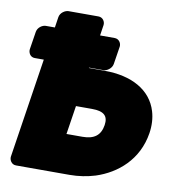

<svg xmlns="http://www.w3.org/2000/svg" viewBox="-86 -824 846 937"><g transform="rotate(10 336.5 -355.0)"><path d="M396 -494C412 -494 436 -509 440 -532L454 -621C456 -637 445 -658 422 -658H350L358 -711C360 -727 349 -748 326 -748H178C162 -748 138 -734 134 -711L126 -658H81C65 -658 42 -644 38 -621L24 -532C22 -516 32 -494 55 -494H100L24 0C22 16 33 38 56 38H321C366 38 409 31 448 19C553 -15 649 -96 670 -230C676 -268 674 -305 664 -338C634 -439 535 -492 403 -492H324V-494ZM448 -231C440 -180 410 -156 351 -156H272L294 -298H373C433 -298 455 -277 448 -231Z"/></g></svg>

Font: Asimov Print
Style: EIt
Weight: 500
Designer: Google
Version: Version 2.000980; 2014